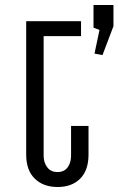

<svg xmlns="http://www.w3.org/2000/svg" viewBox="-20 -735 475 770"><path d="M85 -650H305V-590H155V-111Q155 -83 169.5 -64Q184 -45 210.5 -45Q237 -45 251 -63.5Q265 -82 265 -111V-230H335V-115Q335 -52 301.5 -18.5Q268 15 211 15Q154 15 119.5 -18.5Q85 -52 85 -115ZM355 -715H435V-630L391 -514L359 -520L379 -615L355 -624Z"/></svg>

Font: Unica One
Style: Regular
Weight: 400
Designer: Eduardo Rodriguez Tunni
Foundry: Eduardo Rodriguez Tunni
Version: Version 1.001